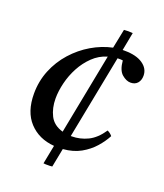

<svg xmlns="http://www.w3.org/2000/svg" viewBox="-131 -691 757 884"><g transform="rotate(20 247.0 -249.0)"><path d="M207 104Q203 104 197 104Q191 104 186 103L204 11Q128 5 81.5 -45Q35 -95 35 -184Q35 -245 57 -299Q79 -353 117.5 -396Q156 -439 204.5 -467.5Q253 -496 305 -507L324 -601Q329 -601 334.5 -601.5Q340 -602 345 -602Q350 -602 355.5 -601.5Q361 -601 367 -601L350 -512Q355 -512 360 -512Q417 -512 449 -490Q481 -468 481 -433Q481 -411 469 -397Q457 -383 435 -383Q414 -383 392.5 -401.5Q371 -420 367 -467Q362 -468 357 -468Q352 -468 349 -468Q345 -468 341 -468L261 -58Q263 -58 265 -58Q306 -58 343.5 -76Q381 -94 412 -140Q428 -132 436 -121Q421 -92 395.5 -63Q370 -34 333.5 -13.5Q297 7 247 11L229 103Q223 104 217.5 104Q212 104 207 104ZM219 -64 296 -460Q256 -448 226 -419Q196 -390 176 -352.5Q156 -315 146 -274Q136 -233 136 -197Q136 -150 154.5 -113.5Q173 -77 219 -64Z"/></g></svg>

Font: Tiro Devanagari Hindi
Style: Italic
Weight: 400
Italic angle: -11°
Designer: Devanagari: John Hudson & Fiona Ross, assisted by Paul Hanslow. Latin: John Hudson with Paul Hanslow, assisted by Kaja S
Foundry: Tiro Typeworks Ltd.
Version: Version 1.52